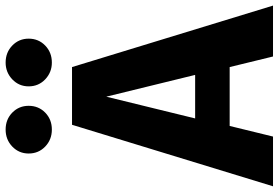

<svg xmlns="http://www.w3.org/2000/svg" viewBox="-184 -812 986 679"><g transform="rotate(-90 308.5 -473.0)"><path d="M410.3 -153.3H202.1L164.6 0H-11.3L206.2 -710.8H410.3L627.7 0H447.7ZM228.7 -275.4H382.6L305.6 -589.7ZM189.2 -782.1Q153.8 -782.1 129.2 -805.6Q104.6 -829.2 104.6 -864.1Q104.6 -898.5 129.2 -922.1Q153.8 -945.6 189.2 -945.6Q225.1 -945.6 249.2 -922.1Q273.3 -898.5 273.3 -864.1Q273.3 -829.2 249.2 -805.6Q225.1 -782.1 189.2 -782.1ZM426.2 -782.1Q391.8 -782.1 366.9 -805.6Q342.1 -829.2 342.1 -864.1Q342.1 -898.5 366.9 -922.1Q391.8 -945.6 426.2 -945.6Q462.1 -945.6 486.4 -922.1Q510.8 -898.5 510.8 -864.1Q510.8 -829.2 486.4 -805.6Q462.1 -782.1 426.2 -782.1Z"/></g></svg>

Font: FiraCode Nerd Font Mono
Style: Bold
Weight: 700
Monospace: yes
Designer: Carrois Corporate, Edenspiekermann AG, Nikita Prokopov
Foundry: Carrois Corporate, Edenspiekermann AG, Nikita Prokopov
Version: Version 6.002;Nerd Fonts 3.3.0